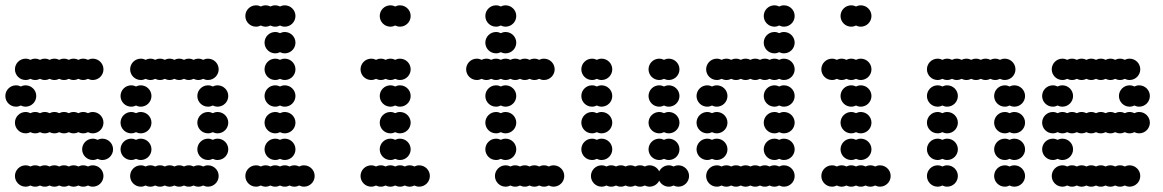

<svg xmlns="http://www.w3.org/2000/svg" viewBox="-20 -700 4360 720"><path d="M36 -40C36 -18 54 0 76 0C82.5 0 88.6 -1.6 94 -4.3C99.4 -1.6 105.5 0 112 0C118.5 0 124.6 -1.6 130 -4.3C135.4 -1.6 141.5 0 148 0C154.5 0 160.6 -1.6 166 -4.3C171.4 -1.6 177.5 0 184 0C190.5 0 196.6 -1.6 202 -4.3C207.4 -1.6 213.5 0 220 0C226.5 0 232.6 -1.6 238 -4.3C243.4 -1.6 249.5 0 256 0C262.5 0 268.6 -1.6 274 -4.3C279.4 -1.6 285.5 0 292 0C298.5 0 304.6 -1.6 310 -4.3C315.4 -1.6 321.5 0 328 0C350 0 368 -18 368 -40C368 -62 350 -80 328 -80C321.5 -80 315.4 -78.4 310 -75.7C304.6 -78.4 298.5 -80 292 -80C285.5 -80 279.4 -78.4 274 -75.7C268.6 -78.4 262.5 -80 256 -80C249.5 -80 243.4 -78.4 238 -75.7C232.6 -78.4 226.5 -80 220 -80C213.5 -80 207.4 -78.4 202 -75.7C196.6 -78.4 190.5 -80 184 -80C177.5 -80 171.4 -78.4 166 -75.7C160.6 -78.4 154.5 -80 148 -80C141.5 -80 135.4 -78.4 130 -75.7C124.6 -78.4 118.5 -80 112 -80C105.5 -80 99.4 -78.4 94 -75.7C88.6 -78.4 82.5 -80 76 -80C54 -80 36 -62 36 -40ZM288 -140C288 -118 306 -100 328 -100C334.5 -100 340.6 -101.6 346 -104.3C351.4 -101.6 357.5 -100 364 -100C386 -100 404 -118 404 -140C404 -162 386 -180 364 -180C357.5 -180 351.4 -178.4 346 -175.7C340.6 -178.4 334.5 -180 328 -180C306 -180 288 -162 288 -140ZM36 -240C36 -218 54 -200 76 -200C82.5 -200 88.6 -201.6 94 -204.3C99.4 -201.6 105.5 -200 112 -200C118.5 -200 124.6 -201.6 130 -204.3C135.4 -201.6 141.5 -200 148 -200C154.5 -200 160.6 -201.6 166 -204.3C171.4 -201.6 177.5 -200 184 -200C190.5 -200 196.6 -201.6 202 -204.3C207.4 -201.6 213.5 -200 220 -200C226.5 -200 232.6 -201.6 238 -204.3C243.4 -201.6 249.5 -200 256 -200C262.5 -200 268.6 -201.6 274 -204.3C279.4 -201.6 285.5 -200 292 -200C298.5 -200 304.6 -201.6 310 -204.3C315.4 -201.6 321.5 -200 328 -200C350 -200 368 -218 368 -240C368 -262 350 -280 328 -280C321.5 -280 315.4 -278.4 310 -275.7C304.6 -278.4 298.5 -280 292 -280C285.5 -280 279.4 -278.4 274 -275.7C268.6 -278.4 262.5 -280 256 -280C249.5 -280 243.4 -278.4 238 -275.7C232.6 -278.4 226.5 -280 220 -280C213.5 -280 207.4 -278.4 202 -275.7C196.6 -278.4 190.5 -280 184 -280C177.5 -280 171.4 -278.4 166 -275.7C160.6 -278.4 154.5 -280 148 -280C141.5 -280 135.4 -278.4 130 -275.7C124.6 -278.4 118.5 -280 112 -280C105.5 -280 99.4 -278.4 94 -275.7C88.6 -278.4 82.5 -280 76 -280C54 -280 36 -262 36 -240ZM0 -340C0 -318 18 -300 40 -300C46.5 -300 52.6 -301.6 58 -304.3C63.4 -301.6 69.5 -300 76 -300C98 -300 116 -318 116 -340C116 -362 98 -380 76 -380C69.5 -380 63.4 -378.4 58 -375.7C52.6 -378.4 46.5 -380 40 -380C18 -380 0 -362 0 -340ZM36 -440C36 -418 54 -400 76 -400C82.5 -400 88.6 -401.6 94 -404.3C99.4 -401.6 105.5 -400 112 -400C118.5 -400 124.6 -401.6 130 -404.3C135.4 -401.6 141.5 -400 148 -400C154.5 -400 160.6 -401.6 166 -404.3C171.4 -401.6 177.5 -400 184 -400C190.5 -400 196.6 -401.6 202 -404.3C207.4 -401.6 213.5 -400 220 -400C226.5 -400 232.6 -401.6 238 -404.3C243.4 -401.6 249.5 -400 256 -400C262.5 -400 268.6 -401.6 274 -404.3C279.4 -401.6 285.5 -400 292 -400C298.5 -400 304.6 -401.6 310 -404.3C315.4 -401.6 321.5 -400 328 -400C350 -400 368 -418 368 -440C368 -462 350 -480 328 -480C321.5 -480 315.4 -478.4 310 -475.7C304.6 -478.4 298.5 -480 292 -480C285.5 -480 279.4 -478.4 274 -475.7C268.6 -478.4 262.5 -480 256 -480C249.5 -480 243.4 -478.4 238 -475.7C232.6 -478.4 226.5 -480 220 -480C213.5 -480 207.4 -478.4 202 -475.7C196.6 -478.4 190.5 -480 184 -480C177.5 -480 171.4 -478.4 166 -475.7C160.6 -478.4 154.5 -480 148 -480C141.5 -480 135.4 -478.4 130 -475.7C124.6 -478.4 118.5 -480 112 -480C105.5 -480 99.4 -478.4 94 -475.7C88.6 -478.4 82.5 -480 76 -480C54 -480 36 -462 36 -440Z M468 -40C468 -18 486 0 508 0C514.5 0 520.6 -1.6 526 -4.3C531.4 -1.6 537.5 0 544 0C550.5 0 556.6 -1.6 562 -4.3C567.4 -1.6 573.5 0 580 0C586.5 0 592.6 -1.6 598 -4.3C603.4 -1.6 609.5 0 616 0C622.5 0 628.6 -1.6 634 -4.3C639.4 -1.6 645.5 0 652 0C658.5 0 664.6 -1.6 670 -4.3C675.4 -1.6 681.5 0 688 0C694.5 0 700.6 -1.6 706 -4.3C711.4 -1.6 717.5 0 724 0C730.5 0 736.6 -1.6 742 -4.3C747.4 -1.6 753.5 0 760 0C782 0 800 -18 800 -40C800 -62 782 -80 760 -80C753.5 -80 747.4 -78.4 742 -75.7C736.6 -78.4 730.5 -80 724 -80C717.5 -80 711.4 -78.4 706 -75.7C700.6 -78.4 694.5 -80 688 -80C681.5 -80 675.4 -78.4 670 -75.7C664.6 -78.4 658.5 -80 652 -80C645.5 -80 639.4 -78.4 634 -75.7C628.6 -78.4 622.5 -80 616 -80C609.5 -80 603.4 -78.4 598 -75.7C592.6 -78.4 586.5 -80 580 -80C573.5 -80 567.4 -78.4 562 -75.7C556.6 -78.4 550.5 -80 544 -80C537.5 -80 531.4 -78.4 526 -75.7C520.6 -78.4 514.5 -80 508 -80C486 -80 468 -62 468 -40ZM720 -140C720 -118 738 -100 760 -100C766.5 -100 772.6 -101.6 778 -104.3C783.4 -101.6 789.5 -100 796 -100C818 -100 836 -118 836 -140C836 -162 818 -180 796 -180C789.5 -180 783.4 -178.4 778 -175.7C772.6 -178.4 766.5 -180 760 -180C738 -180 720 -162 720 -140ZM432 -140C432 -118 450 -100 472 -100C478.5 -100 484.6 -101.6 490 -104.3C495.4 -101.6 501.5 -100 508 -100C530 -100 548 -118 548 -140C548 -162 530 -180 508 -180C501.5 -180 495.4 -178.4 490 -175.7C484.6 -178.4 478.5 -180 472 -180C450 -180 432 -162 432 -140ZM720 -240C720 -218 738 -200 760 -200C766.5 -200 772.6 -201.6 778 -204.3C783.4 -201.6 789.5 -200 796 -200C818 -200 836 -218 836 -240C836 -262 818 -280 796 -280C789.5 -280 783.4 -278.4 778 -275.7C772.6 -278.4 766.5 -280 760 -280C738 -280 720 -262 720 -240ZM432 -240C432 -218 450 -200 472 -200C478.5 -200 484.6 -201.6 490 -204.3C495.4 -201.6 501.5 -200 508 -200C530 -200 548 -218 548 -240C548 -262 530 -280 508 -280C501.5 -280 495.4 -278.4 490 -275.7C484.6 -278.4 478.5 -280 472 -280C450 -280 432 -262 432 -240ZM720 -340C720 -318 738 -300 760 -300C766.5 -300 772.6 -301.6 778 -304.3C783.4 -301.6 789.5 -300 796 -300C818 -300 836 -318 836 -340C836 -362 818 -380 796 -380C789.5 -380 783.4 -378.4 778 -375.7C772.6 -378.4 766.5 -380 760 -380C738 -380 720 -362 720 -340ZM432 -340C432 -318 450 -300 472 -300C478.5 -300 484.6 -301.6 490 -304.3C495.4 -301.6 501.5 -300 508 -300C530 -300 548 -318 548 -340C548 -362 530 -380 508 -380C501.5 -380 495.4 -378.4 490 -375.7C484.6 -378.4 478.5 -380 472 -380C450 -380 432 -362 432 -340ZM468 -440C468 -418 486 -400 508 -400C514.5 -400 520.6 -401.6 526 -404.3C531.4 -401.6 537.5 -400 544 -400C550.5 -400 556.6 -401.6 562 -404.3C567.4 -401.6 573.5 -400 580 -400C586.5 -400 592.6 -401.6 598 -404.3C603.4 -401.6 609.5 -400 616 -400C622.5 -400 628.6 -401.6 634 -404.3C639.4 -401.6 645.5 -400 652 -400C658.5 -400 664.6 -401.6 670 -404.3C675.4 -401.6 681.5 -400 688 -400C694.5 -400 700.6 -401.6 706 -404.3C711.4 -401.6 717.5 -400 724 -400C730.5 -400 736.6 -401.6 742 -404.3C747.4 -401.6 753.5 -400 760 -400C782 -400 800 -418 800 -440C800 -462 782 -480 760 -480C753.5 -480 747.4 -478.4 742 -475.7C736.6 -478.4 730.5 -480 724 -480C717.5 -480 711.4 -478.4 706 -475.7C700.6 -478.4 694.5 -480 688 -480C681.5 -480 675.4 -478.4 670 -475.7C664.6 -478.4 658.5 -480 652 -480C645.5 -480 639.4 -478.4 634 -475.7C628.6 -478.4 622.5 -480 616 -480C609.5 -480 603.4 -478.4 598 -475.7C592.6 -478.4 586.5 -480 580 -480C573.5 -480 567.4 -478.4 562 -475.7C556.6 -478.4 550.5 -480 544 -480C537.5 -480 531.4 -478.4 526 -475.7C520.6 -478.4 514.5 -480 508 -480C486 -480 468 -462 468 -440Z M900 -40C900 -18 918 0 940 0C946.5 0 952.6 -1.6 958 -4.3C963.4 -1.6 969.5 0 976 0C982.5 0 988.6 -1.6 994 -4.3C999.4 -1.6 1005.5 0 1012 0C1018.5 0 1024.6 -1.6 1030 -4.3C1035.4 -1.6 1041.5 0 1048 0C1054.5 0 1060.6 -1.6 1066 -4.3C1071.4 -1.6 1077.5 0 1084 0C1090.5 0 1096.6 -1.6 1102 -4.3C1107.4 -1.6 1113.5 0 1120 0C1142 0 1160 -18 1160 -40C1160 -62 1142 -80 1120 -80C1113.5 -80 1107.4 -78.4 1102 -75.7C1096.6 -78.4 1090.5 -80 1084 -80C1077.5 -80 1071.4 -78.4 1066 -75.7C1060.6 -78.4 1054.5 -80 1048 -80C1041.5 -80 1035.4 -78.4 1030 -75.7C1024.6 -78.4 1018.5 -80 1012 -80C1005.5 -80 999.4 -78.4 994 -75.7C988.6 -78.4 982.5 -80 976 -80C969.5 -80 963.4 -78.4 958 -75.7C952.6 -78.4 946.5 -80 940 -80C918 -80 900 -62 900 -40ZM972 -140C972 -118 990 -100 1012 -100C1018.5 -100 1024.6 -101.6 1030 -104.3C1035.4 -101.6 1041.5 -100 1048 -100C1070 -100 1088 -118 1088 -140C1088 -162 1070 -180 1048 -180C1041.5 -180 1035.4 -178.4 1030 -175.7C1024.6 -178.4 1018.5 -180 1012 -180C990 -180 972 -162 972 -140ZM972 -240C972 -218 990 -200 1012 -200C1018.5 -200 1024.6 -201.6 1030 -204.3C1035.4 -201.6 1041.5 -200 1048 -200C1070 -200 1088 -218 1088 -240C1088 -262 1070 -280 1048 -280C1041.5 -280 1035.4 -278.4 1030 -275.7C1024.6 -278.4 1018.5 -280 1012 -280C990 -280 972 -262 972 -240ZM972 -340C972 -318 990 -300 1012 -300C1018.5 -300 1024.6 -301.6 1030 -304.3C1035.4 -301.6 1041.5 -300 1048 -300C1070 -300 1088 -318 1088 -340C1088 -362 1070 -380 1048 -380C1041.5 -380 1035.4 -378.4 1030 -375.7C1024.6 -378.4 1018.5 -380 1012 -380C990 -380 972 -362 972 -340ZM972 -440C972 -418 990 -400 1012 -400C1018.5 -400 1024.6 -401.6 1030 -404.3C1035.4 -401.6 1041.5 -400 1048 -400C1070 -400 1088 -418 1088 -440C1088 -462 1070 -480 1048 -480C1041.5 -480 1035.4 -478.4 1030 -475.7C1024.6 -478.4 1018.5 -480 1012 -480C990 -480 972 -462 972 -440ZM972 -540C972 -518 990 -500 1012 -500C1018.5 -500 1024.6 -501.6 1030 -504.3C1035.4 -501.6 1041.5 -500 1048 -500C1070 -500 1088 -518 1088 -540C1088 -562 1070 -580 1048 -580C1041.5 -580 1035.4 -578.4 1030 -575.7C1024.6 -578.4 1018.5 -580 1012 -580C990 -580 972 -562 972 -540ZM900 -640C900 -618 918 -600 940 -600C946.5 -600 952.6 -601.6 958 -604.3C963.4 -601.6 969.5 -600 976 -600C982.5 -600 988.6 -601.6 994 -604.3C999.4 -601.6 1005.5 -600 1012 -600C1018.5 -600 1024.6 -601.6 1030 -604.3C1035.4 -601.6 1041.5 -600 1048 -600C1070 -600 1088 -618 1088 -640C1088 -662 1070 -680 1048 -680C1041.5 -680 1035.4 -678.4 1030 -675.7C1024.6 -678.4 1018.5 -680 1012 -680C1005.5 -680 999.4 -678.4 994 -675.7C988.6 -678.4 982.5 -680 976 -680C969.5 -680 963.4 -678.4 958 -675.7C952.6 -678.4 946.5 -680 940 -680C918 -680 900 -662 900 -640Z M1332 -40C1332 -18 1350 0 1372 0C1378.5 0 1384.6 -1.6 1390 -4.3C1395.4 -1.6 1401.5 0 1408 0C1414.5 0 1420.6 -1.6 1426 -4.3C1431.4 -1.6 1437.5 0 1444 0C1450.5 0 1456.6 -1.6 1462 -4.3C1467.4 -1.6 1473.5 0 1480 0C1486.5 0 1492.6 -1.6 1498 -4.3C1503.4 -1.6 1509.5 0 1516 0C1522.5 0 1528.6 -1.6 1534 -4.3C1539.4 -1.6 1545.5 0 1552 0C1574 0 1592 -18 1592 -40C1592 -62 1574 -80 1552 -80C1545.5 -80 1539.4 -78.4 1534 -75.7C1528.6 -78.4 1522.5 -80 1516 -80C1509.5 -80 1503.4 -78.4 1498 -75.7C1492.6 -78.4 1486.5 -80 1480 -80C1473.5 -80 1467.4 -78.4 1462 -75.7C1456.6 -78.4 1450.5 -80 1444 -80C1437.5 -80 1431.4 -78.4 1426 -75.7C1420.6 -78.4 1414.5 -80 1408 -80C1401.5 -80 1395.4 -78.4 1390 -75.7C1384.6 -78.4 1378.5 -80 1372 -80C1350 -80 1332 -62 1332 -40ZM1404 -140C1404 -118 1422 -100 1444 -100C1450.5 -100 1456.6 -101.6 1462 -104.3C1467.4 -101.6 1473.5 -100 1480 -100C1502 -100 1520 -118 1520 -140C1520 -162 1502 -180 1480 -180C1473.5 -180 1467.4 -178.4 1462 -175.7C1456.6 -178.4 1450.5 -180 1444 -180C1422 -180 1404 -162 1404 -140ZM1404 -240C1404 -218 1422 -200 1444 -200C1450.5 -200 1456.6 -201.6 1462 -204.3C1467.4 -201.6 1473.5 -200 1480 -200C1502 -200 1520 -218 1520 -240C1520 -262 1502 -280 1480 -280C1473.5 -280 1467.4 -278.4 1462 -275.7C1456.6 -278.4 1450.5 -280 1444 -280C1422 -280 1404 -262 1404 -240ZM1404 -340C1404 -318 1422 -300 1444 -300C1450.5 -300 1456.6 -301.6 1462 -304.3C1467.4 -301.6 1473.5 -300 1480 -300C1502 -300 1520 -318 1520 -340C1520 -362 1502 -380 1480 -380C1473.5 -380 1467.4 -378.4 1462 -375.7C1456.6 -378.4 1450.5 -380 1444 -380C1422 -380 1404 -362 1404 -340ZM1332 -440C1332 -418 1350 -400 1372 -400C1378.5 -400 1384.6 -401.6 1390 -404.3C1395.4 -401.6 1401.5 -400 1408 -400C1414.5 -400 1420.6 -401.6 1426 -404.3C1431.4 -401.6 1437.5 -400 1444 -400C1450.5 -400 1456.6 -401.6 1462 -404.3C1467.4 -401.6 1473.5 -400 1480 -400C1502 -400 1520 -418 1520 -440C1520 -462 1502 -480 1480 -480C1473.5 -480 1467.4 -478.4 1462 -475.7C1456.6 -478.4 1450.5 -480 1444 -480C1437.5 -480 1431.4 -478.4 1426 -475.7C1420.6 -478.4 1414.5 -480 1408 -480C1401.5 -480 1395.4 -478.4 1390 -475.7C1384.6 -478.4 1378.5 -480 1372 -480C1350 -480 1332 -462 1332 -440ZM1404 -640C1404 -618 1422 -600 1444 -600C1450.5 -600 1456.6 -601.6 1462 -604.3C1467.4 -601.6 1473.5 -600 1480 -600C1502 -600 1520 -618 1520 -640C1520 -662 1502 -680 1480 -680C1473.5 -680 1467.4 -678.4 1462 -675.7C1456.6 -678.4 1450.5 -680 1444 -680C1422 -680 1404 -662 1404 -640Z M1836 -40C1836 -18 1854 0 1876 0C1882.5 0 1888.6 -1.6 1894 -4.3C1899.4 -1.6 1905.5 0 1912 0C1918.5 0 1924.6 -1.6 1930 -4.3C1935.4 -1.6 1941.5 0 1948 0C1954.5 0 1960.6 -1.6 1966 -4.3C1971.4 -1.6 1977.5 0 1984 0C1990.5 0 1996.6 -1.6 2002 -4.3C2007.4 -1.6 2013.5 0 2020 0C2026.5 0 2032.6 -1.6 2038 -4.3C2043.4 -1.6 2049.5 0 2056 0C2078 0 2096 -18 2096 -40C2096 -62 2078 -80 2056 -80C2049.5 -80 2043.4 -78.4 2038 -75.7C2032.6 -78.4 2026.5 -80 2020 -80C2013.5 -80 2007.4 -78.4 2002 -75.7C1996.6 -78.4 1990.5 -80 1984 -80C1977.5 -80 1971.4 -78.4 1966 -75.7C1960.6 -78.4 1954.5 -80 1948 -80C1941.5 -80 1935.4 -78.4 1930 -75.7C1924.6 -78.4 1918.5 -80 1912 -80C1905.5 -80 1899.4 -78.4 1894 -75.7C1888.6 -78.4 1882.5 -80 1876 -80C1854 -80 1836 -62 1836 -40ZM1800 -140C1800 -118 1818 -100 1840 -100C1846.5 -100 1852.6 -101.6 1858 -104.3C1863.4 -101.6 1869.5 -100 1876 -100C1898 -100 1916 -118 1916 -140C1916 -162 1898 -180 1876 -180C1869.5 -180 1863.4 -178.4 1858 -175.7C1852.6 -178.4 1846.5 -180 1840 -180C1818 -180 1800 -162 1800 -140ZM1800 -240C1800 -218 1818 -200 1840 -200C1846.5 -200 1852.6 -201.6 1858 -204.3C1863.4 -201.6 1869.5 -200 1876 -200C1898 -200 1916 -218 1916 -240C1916 -262 1898 -280 1876 -280C1869.5 -280 1863.4 -278.4 1858 -275.7C1852.6 -278.4 1846.5 -280 1840 -280C1818 -280 1800 -262 1800 -240ZM1800 -340C1800 -318 1818 -300 1840 -300C1846.5 -300 1852.6 -301.6 1858 -304.3C1863.4 -301.6 1869.5 -300 1876 -300C1898 -300 1916 -318 1916 -340C1916 -362 1898 -380 1876 -380C1869.5 -380 1863.4 -378.4 1858 -375.7C1852.6 -378.4 1846.5 -380 1840 -380C1818 -380 1800 -362 1800 -340ZM1728 -440C1728 -418 1746 -400 1768 -400C1774.5 -400 1780.6 -401.6 1786 -404.3C1791.4 -401.6 1797.5 -400 1804 -400C1810.5 -400 1816.6 -401.6 1822 -404.3C1827.4 -401.6 1833.5 -400 1840 -400C1846.5 -400 1852.6 -401.6 1858 -404.3C1863.4 -401.6 1869.5 -400 1876 -400C1882.5 -400 1888.6 -401.6 1894 -404.3C1899.4 -401.6 1905.5 -400 1912 -400C1918.5 -400 1924.6 -401.6 1930 -404.3C1935.4 -401.6 1941.5 -400 1948 -400C1954.5 -400 1960.6 -401.6 1966 -404.3C1971.4 -401.6 1977.5 -400 1984 -400C1990.5 -400 1996.6 -401.6 2002 -404.3C2007.4 -401.6 2013.5 -400 2020 -400C2042 -400 2060 -418 2060 -440C2060 -462 2042 -480 2020 -480C2013.5 -480 2007.4 -478.4 2002 -475.7C1996.6 -478.4 1990.5 -480 1984 -480C1977.5 -480 1971.4 -478.4 1966 -475.7C1960.6 -478.4 1954.5 -480 1948 -480C1941.5 -480 1935.4 -478.4 1930 -475.7C1924.6 -478.4 1918.5 -480 1912 -480C1905.5 -480 1899.4 -478.4 1894 -475.7C1888.6 -478.4 1882.5 -480 1876 -480C1869.5 -480 1863.4 -478.4 1858 -475.7C1852.6 -478.4 1846.5 -480 1840 -480C1833.5 -480 1827.4 -478.4 1822 -475.7C1816.6 -478.4 1810.5 -480 1804 -480C1797.5 -480 1791.4 -478.4 1786 -475.7C1780.6 -478.4 1774.5 -480 1768 -480C1746 -480 1728 -462 1728 -440ZM1800 -540C1800 -518 1818 -500 1840 -500C1846.5 -500 1852.6 -501.6 1858 -504.3C1863.4 -501.6 1869.5 -500 1876 -500C1898 -500 1916 -518 1916 -540C1916 -562 1898 -580 1876 -580C1869.5 -580 1863.4 -578.4 1858 -575.7C1852.6 -578.4 1846.5 -580 1840 -580C1818 -580 1800 -562 1800 -540ZM1800 -640C1800 -618 1818 -600 1840 -600C1846.5 -600 1852.6 -601.6 1858 -604.3C1863.4 -601.6 1869.5 -600 1876 -600C1898 -600 1916 -618 1916 -640C1916 -662 1898 -680 1876 -680C1869.5 -680 1863.4 -678.4 1858 -675.7C1852.6 -678.4 1846.5 -680 1840 -680C1818 -680 1800 -662 1800 -640Z M2196 -40C2196 -18 2214 0 2236 0C2242.5 0 2248.6 -1.6 2254 -4.3C2259.4 -1.6 2265.5 0 2272 0C2278.5 0 2284.6 -1.6 2290 -4.3C2295.4 -1.6 2301.5 0 2308 0C2314.5 0 2320.6 -1.6 2326 -4.3C2331.4 -1.6 2337.5 0 2344 0C2350.5 0 2356.6 -1.6 2362 -4.3C2367.4 -1.6 2373.5 0 2380 0C2386.5 0 2392.6 -1.6 2398 -4.3C2403.4 -1.6 2409.5 0 2416 0C2431.8 0 2445.5 -9.3 2452 -22.6C2458.5 -9.3 2472.2 0 2488 0C2494.5 0 2500.6 -1.6 2506 -4.3C2511.4 -1.6 2517.5 0 2524 0C2546 0 2564 -18 2564 -40C2564 -62 2546 -80 2524 -80C2517.5 -80 2511.4 -78.4 2506 -75.7C2500.6 -78.4 2494.5 -80 2488 -80C2472.2 -80 2458.5 -70.7 2452 -57.4C2445.5 -70.7 2431.8 -80 2416 -80C2409.5 -80 2403.4 -78.4 2398 -75.7C2392.6 -78.4 2386.5 -80 2380 -80C2373.5 -80 2367.4 -78.4 2362 -75.7C2356.6 -78.4 2350.5 -80 2344 -80C2337.5 -80 2331.4 -78.4 2326 -75.7C2320.6 -78.4 2314.5 -80 2308 -80C2301.5 -80 2295.4 -78.4 2290 -75.7C2284.6 -78.4 2278.5 -80 2272 -80C2265.5 -80 2259.4 -78.4 2254 -75.7C2248.6 -78.4 2242.5 -80 2236 -80C2214 -80 2196 -62 2196 -40ZM2412 -140C2412 -118 2430 -100 2452 -100C2458.5 -100 2464.6 -101.6 2470 -104.3C2475.4 -101.6 2481.5 -100 2488 -100C2510 -100 2528 -118 2528 -140C2528 -162 2510 -180 2488 -180C2481.5 -180 2475.4 -178.4 2470 -175.7C2464.6 -178.4 2458.5 -180 2452 -180C2430 -180 2412 -162 2412 -140ZM2160 -140C2160 -118 2178 -100 2200 -100C2206.5 -100 2212.6 -101.6 2218 -104.3C2223.4 -101.6 2229.5 -100 2236 -100C2258 -100 2276 -118 2276 -140C2276 -162 2258 -180 2236 -180C2229.5 -180 2223.4 -178.4 2218 -175.7C2212.6 -178.4 2206.5 -180 2200 -180C2178 -180 2160 -162 2160 -140ZM2412 -240C2412 -218 2430 -200 2452 -200C2458.5 -200 2464.6 -201.6 2470 -204.3C2475.4 -201.6 2481.5 -200 2488 -200C2510 -200 2528 -218 2528 -240C2528 -262 2510 -280 2488 -280C2481.5 -280 2475.4 -278.4 2470 -275.7C2464.6 -278.4 2458.5 -280 2452 -280C2430 -280 2412 -262 2412 -240ZM2160 -240C2160 -218 2178 -200 2200 -200C2206.5 -200 2212.6 -201.6 2218 -204.3C2223.4 -201.6 2229.5 -200 2236 -200C2258 -200 2276 -218 2276 -240C2276 -262 2258 -280 2236 -280C2229.5 -280 2223.4 -278.4 2218 -275.7C2212.6 -278.4 2206.5 -280 2200 -280C2178 -280 2160 -262 2160 -240ZM2412 -340C2412 -318 2430 -300 2452 -300C2458.5 -300 2464.6 -301.6 2470 -304.3C2475.4 -301.6 2481.5 -300 2488 -300C2510 -300 2528 -318 2528 -340C2528 -362 2510 -380 2488 -380C2481.5 -380 2475.4 -378.4 2470 -375.7C2464.6 -378.4 2458.5 -380 2452 -380C2430 -380 2412 -362 2412 -340ZM2160 -340C2160 -318 2178 -300 2200 -300C2206.5 -300 2212.6 -301.6 2218 -304.3C2223.4 -301.6 2229.5 -300 2236 -300C2258 -300 2276 -318 2276 -340C2276 -362 2258 -380 2236 -380C2229.5 -380 2223.4 -378.4 2218 -375.7C2212.6 -378.4 2206.5 -380 2200 -380C2178 -380 2160 -362 2160 -340ZM2412 -440C2412 -418 2430 -400 2452 -400C2458.5 -400 2464.6 -401.6 2470 -404.3C2475.4 -401.6 2481.5 -400 2488 -400C2510 -400 2528 -418 2528 -440C2528 -462 2510 -480 2488 -480C2481.5 -480 2475.4 -478.4 2470 -475.7C2464.6 -478.4 2458.5 -480 2452 -480C2430 -480 2412 -462 2412 -440ZM2160 -440C2160 -418 2178 -400 2200 -400C2206.5 -400 2212.6 -401.6 2218 -404.3C2223.4 -401.6 2229.5 -400 2236 -400C2258 -400 2276 -418 2276 -440C2276 -462 2258 -480 2236 -480C2229.5 -480 2223.4 -478.4 2218 -475.7C2212.6 -478.4 2206.5 -480 2200 -480C2178 -480 2160 -462 2160 -440Z M2628 -40C2628 -18 2646 0 2668 0C2674.5 0 2680.6 -1.6 2686 -4.3C2691.4 -1.6 2697.5 0 2704 0C2710.5 0 2716.6 -1.6 2722 -4.3C2727.4 -1.6 2733.5 0 2740 0C2746.5 0 2752.6 -1.6 2758 -4.3C2763.4 -1.6 2769.5 0 2776 0C2782.5 0 2788.6 -1.6 2794 -4.3C2799.4 -1.6 2805.5 0 2812 0C2818.5 0 2824.6 -1.6 2830 -4.3C2835.4 -1.6 2841.5 0 2848 0C2854.5 0 2860.6 -1.6 2866 -4.3C2871.4 -1.6 2877.5 0 2884 0C2890.5 0 2896.6 -1.6 2902 -4.3C2907.4 -1.6 2913.5 0 2920 0C2942 0 2960 -18 2960 -40C2960 -62 2942 -80 2920 -80C2913.5 -80 2907.4 -78.4 2902 -75.7C2896.6 -78.4 2890.5 -80 2884 -80C2877.5 -80 2871.4 -78.4 2866 -75.7C2860.6 -78.4 2854.5 -80 2848 -80C2841.5 -80 2835.4 -78.4 2830 -75.7C2824.6 -78.4 2818.5 -80 2812 -80C2805.5 -80 2799.4 -78.4 2794 -75.7C2788.6 -78.4 2782.5 -80 2776 -80C2769.5 -80 2763.4 -78.4 2758 -75.7C2752.6 -78.4 2746.5 -80 2740 -80C2733.5 -80 2727.4 -78.4 2722 -75.7C2716.6 -78.4 2710.5 -80 2704 -80C2697.5 -80 2691.4 -78.4 2686 -75.7C2680.6 -78.4 2674.5 -80 2668 -80C2646 -80 2628 -62 2628 -40ZM2844 -140C2844 -118 2862 -100 2884 -100C2890.5 -100 2896.6 -101.6 2902 -104.3C2907.4 -101.6 2913.5 -100 2920 -100C2942 -100 2960 -118 2960 -140C2960 -162 2942 -180 2920 -180C2913.5 -180 2907.4 -178.4 2902 -175.7C2896.6 -178.4 2890.5 -180 2884 -180C2862 -180 2844 -162 2844 -140ZM2592 -140C2592 -118 2610 -100 2632 -100C2638.5 -100 2644.6 -101.6 2650 -104.3C2655.4 -101.6 2661.5 -100 2668 -100C2690 -100 2708 -118 2708 -140C2708 -162 2690 -180 2668 -180C2661.5 -180 2655.4 -178.4 2650 -175.7C2644.6 -178.4 2638.5 -180 2632 -180C2610 -180 2592 -162 2592 -140ZM2844 -240C2844 -218 2862 -200 2884 -200C2890.5 -200 2896.6 -201.6 2902 -204.3C2907.4 -201.6 2913.5 -200 2920 -200C2942 -200 2960 -218 2960 -240C2960 -262 2942 -280 2920 -280C2913.5 -280 2907.4 -278.4 2902 -275.7C2896.6 -278.4 2890.5 -280 2884 -280C2862 -280 2844 -262 2844 -240ZM2592 -240C2592 -218 2610 -200 2632 -200C2638.5 -200 2644.6 -201.6 2650 -204.3C2655.4 -201.6 2661.5 -200 2668 -200C2690 -200 2708 -218 2708 -240C2708 -262 2690 -280 2668 -280C2661.5 -280 2655.4 -278.4 2650 -275.7C2644.6 -278.4 2638.5 -280 2632 -280C2610 -280 2592 -262 2592 -240ZM2844 -340C2844 -318 2862 -300 2884 -300C2890.5 -300 2896.6 -301.6 2902 -304.3C2907.4 -301.6 2913.5 -300 2920 -300C2942 -300 2960 -318 2960 -340C2960 -362 2942 -380 2920 -380C2913.5 -380 2907.4 -378.4 2902 -375.7C2896.6 -378.4 2890.5 -380 2884 -380C2862 -380 2844 -362 2844 -340ZM2592 -340C2592 -318 2610 -300 2632 -300C2638.5 -300 2644.6 -301.6 2650 -304.3C2655.4 -301.6 2661.5 -300 2668 -300C2690 -300 2708 -318 2708 -340C2708 -362 2690 -380 2668 -380C2661.5 -380 2655.4 -378.4 2650 -375.7C2644.6 -378.4 2638.5 -380 2632 -380C2610 -380 2592 -362 2592 -340ZM2628 -440C2628 -418 2646 -400 2668 -400C2674.5 -400 2680.6 -401.6 2686 -404.3C2691.4 -401.6 2697.5 -400 2704 -400C2710.5 -400 2716.6 -401.6 2722 -404.3C2727.4 -401.6 2733.5 -400 2740 -400C2746.5 -400 2752.6 -401.6 2758 -404.3C2763.4 -401.6 2769.5 -400 2776 -400C2782.5 -400 2788.6 -401.6 2794 -404.3C2799.4 -401.6 2805.5 -400 2812 -400C2818.5 -400 2824.6 -401.6 2830 -404.3C2835.4 -401.6 2841.5 -400 2848 -400C2854.5 -400 2860.6 -401.6 2866 -404.3C2871.4 -401.6 2877.5 -400 2884 -400C2890.5 -400 2896.6 -401.6 2902 -404.3C2907.4 -401.6 2913.5 -400 2920 -400C2942 -400 2960 -418 2960 -440C2960 -462 2942 -480 2920 -480C2913.5 -480 2907.4 -478.4 2902 -475.7C2896.6 -478.4 2890.5 -480 2884 -480C2877.5 -480 2871.4 -478.4 2866 -475.7C2860.6 -478.4 2854.5 -480 2848 -480C2841.5 -480 2835.4 -478.4 2830 -475.7C2824.6 -478.4 2818.5 -480 2812 -480C2805.5 -480 2799.4 -478.4 2794 -475.7C2788.6 -478.4 2782.5 -480 2776 -480C2769.5 -480 2763.4 -478.4 2758 -475.7C2752.6 -478.4 2746.5 -480 2740 -480C2733.5 -480 2727.4 -478.4 2722 -475.7C2716.6 -478.4 2710.5 -480 2704 -480C2697.5 -480 2691.4 -478.4 2686 -475.7C2680.6 -478.4 2674.5 -480 2668 -480C2646 -480 2628 -462 2628 -440ZM2844 -540C2844 -518 2862 -500 2884 -500C2890.5 -500 2896.6 -501.6 2902 -504.3C2907.4 -501.6 2913.5 -500 2920 -500C2942 -500 2960 -518 2960 -540C2960 -562 2942 -580 2920 -580C2913.5 -580 2907.4 -578.4 2902 -575.7C2896.6 -578.4 2890.5 -580 2884 -580C2862 -580 2844 -562 2844 -540ZM2844 -640C2844 -618 2862 -600 2884 -600C2890.5 -600 2896.6 -601.6 2902 -604.3C2907.4 -601.6 2913.5 -600 2920 -600C2942 -600 2960 -618 2960 -640C2960 -662 2942 -680 2920 -680C2913.5 -680 2907.4 -678.4 2902 -675.7C2896.6 -678.4 2890.5 -680 2884 -680C2862 -680 2844 -662 2844 -640Z M3060 -40C3060 -18 3078 0 3100 0C3106.5 0 3112.6 -1.6 3118 -4.3C3123.4 -1.6 3129.5 0 3136 0C3142.5 0 3148.6 -1.6 3154 -4.3C3159.4 -1.6 3165.5 0 3172 0C3178.5 0 3184.6 -1.6 3190 -4.3C3195.4 -1.6 3201.5 0 3208 0C3214.5 0 3220.6 -1.6 3226 -4.3C3231.4 -1.6 3237.5 0 3244 0C3250.5 0 3256.6 -1.6 3262 -4.3C3267.4 -1.6 3273.5 0 3280 0C3302 0 3320 -18 3320 -40C3320 -62 3302 -80 3280 -80C3273.5 -80 3267.4 -78.4 3262 -75.7C3256.6 -78.4 3250.5 -80 3244 -80C3237.5 -80 3231.4 -78.4 3226 -75.7C3220.6 -78.4 3214.5 -80 3208 -80C3201.5 -80 3195.4 -78.4 3190 -75.7C3184.6 -78.4 3178.5 -80 3172 -80C3165.5 -80 3159.4 -78.4 3154 -75.7C3148.6 -78.4 3142.5 -80 3136 -80C3129.5 -80 3123.4 -78.4 3118 -75.7C3112.6 -78.4 3106.5 -80 3100 -80C3078 -80 3060 -62 3060 -40ZM3132 -140C3132 -118 3150 -100 3172 -100C3178.5 -100 3184.6 -101.6 3190 -104.3C3195.4 -101.6 3201.5 -100 3208 -100C3230 -100 3248 -118 3248 -140C3248 -162 3230 -180 3208 -180C3201.5 -180 3195.4 -178.4 3190 -175.7C3184.6 -178.4 3178.5 -180 3172 -180C3150 -180 3132 -162 3132 -140ZM3132 -240C3132 -218 3150 -200 3172 -200C3178.5 -200 3184.6 -201.6 3190 -204.3C3195.4 -201.6 3201.5 -200 3208 -200C3230 -200 3248 -218 3248 -240C3248 -262 3230 -280 3208 -280C3201.5 -280 3195.4 -278.4 3190 -275.7C3184.6 -278.4 3178.5 -280 3172 -280C3150 -280 3132 -262 3132 -240ZM3132 -340C3132 -318 3150 -300 3172 -300C3178.5 -300 3184.6 -301.6 3190 -304.3C3195.4 -301.6 3201.5 -300 3208 -300C3230 -300 3248 -318 3248 -340C3248 -362 3230 -380 3208 -380C3201.5 -380 3195.4 -378.4 3190 -375.7C3184.6 -378.4 3178.5 -380 3172 -380C3150 -380 3132 -362 3132 -340ZM3060 -440C3060 -418 3078 -400 3100 -400C3106.5 -400 3112.6 -401.6 3118 -404.3C3123.4 -401.6 3129.5 -400 3136 -400C3142.5 -400 3148.6 -401.6 3154 -404.3C3159.4 -401.6 3165.5 -400 3172 -400C3178.5 -400 3184.6 -401.6 3190 -404.3C3195.4 -401.6 3201.5 -400 3208 -400C3230 -400 3248 -418 3248 -440C3248 -462 3230 -480 3208 -480C3201.5 -480 3195.4 -478.4 3190 -475.7C3184.6 -478.4 3178.5 -480 3172 -480C3165.5 -480 3159.4 -478.4 3154 -475.7C3148.6 -478.4 3142.5 -480 3136 -480C3129.5 -480 3123.4 -478.4 3118 -475.7C3112.6 -478.4 3106.5 -480 3100 -480C3078 -480 3060 -462 3060 -440ZM3132 -640C3132 -618 3150 -600 3172 -600C3178.5 -600 3184.6 -601.6 3190 -604.3C3195.4 -601.6 3201.5 -600 3208 -600C3230 -600 3248 -618 3248 -640C3248 -662 3230 -680 3208 -680C3201.5 -680 3195.4 -678.4 3190 -675.7C3184.6 -678.4 3178.5 -680 3172 -680C3150 -680 3132 -662 3132 -640Z M3708 -40C3708 -18 3726 0 3748 0C3754.5 0 3760.6 -1.6 3766 -4.3C3771.4 -1.6 3777.5 0 3784 0C3806 0 3824 -18 3824 -40C3824 -62 3806 -80 3784 -80C3777.5 -80 3771.4 -78.4 3766 -75.7C3760.6 -78.4 3754.5 -80 3748 -80C3726 -80 3708 -62 3708 -40ZM3456 -40C3456 -18 3474 0 3496 0C3502.5 0 3508.6 -1.6 3514 -4.3C3519.4 -1.6 3525.5 0 3532 0C3554 0 3572 -18 3572 -40C3572 -62 3554 -80 3532 -80C3525.5 -80 3519.4 -78.4 3514 -75.7C3508.6 -78.4 3502.5 -80 3496 -80C3474 -80 3456 -62 3456 -40ZM3708 -140C3708 -118 3726 -100 3748 -100C3754.5 -100 3760.6 -101.6 3766 -104.3C3771.4 -101.6 3777.5 -100 3784 -100C3806 -100 3824 -118 3824 -140C3824 -162 3806 -180 3784 -180C3777.5 -180 3771.4 -178.4 3766 -175.7C3760.6 -178.4 3754.5 -180 3748 -180C3726 -180 3708 -162 3708 -140ZM3456 -140C3456 -118 3474 -100 3496 -100C3502.5 -100 3508.6 -101.6 3514 -104.3C3519.4 -101.6 3525.5 -100 3532 -100C3554 -100 3572 -118 3572 -140C3572 -162 3554 -180 3532 -180C3525.5 -180 3519.4 -178.4 3514 -175.7C3508.6 -178.4 3502.5 -180 3496 -180C3474 -180 3456 -162 3456 -140ZM3708 -240C3708 -218 3726 -200 3748 -200C3754.5 -200 3760.6 -201.6 3766 -204.3C3771.4 -201.6 3777.5 -200 3784 -200C3806 -200 3824 -218 3824 -240C3824 -262 3806 -280 3784 -280C3777.5 -280 3771.4 -278.4 3766 -275.7C3760.6 -278.4 3754.5 -280 3748 -280C3726 -280 3708 -262 3708 -240ZM3456 -240C3456 -218 3474 -200 3496 -200C3502.5 -200 3508.6 -201.6 3514 -204.3C3519.4 -201.6 3525.5 -200 3532 -200C3554 -200 3572 -218 3572 -240C3572 -262 3554 -280 3532 -280C3525.5 -280 3519.4 -278.4 3514 -275.7C3508.6 -278.4 3502.5 -280 3496 -280C3474 -280 3456 -262 3456 -240ZM3708 -340C3708 -318 3726 -300 3748 -300C3754.5 -300 3760.6 -301.6 3766 -304.3C3771.4 -301.6 3777.5 -300 3784 -300C3806 -300 3824 -318 3824 -340C3824 -362 3806 -380 3784 -380C3777.5 -380 3771.4 -378.4 3766 -375.7C3760.6 -378.4 3754.5 -380 3748 -380C3726 -380 3708 -362 3708 -340ZM3456 -340C3456 -318 3474 -300 3496 -300C3502.5 -300 3508.6 -301.6 3514 -304.3C3519.4 -301.6 3525.5 -300 3532 -300C3554 -300 3572 -318 3572 -340C3572 -362 3554 -380 3532 -380C3525.5 -380 3519.4 -378.4 3514 -375.7C3508.6 -378.4 3502.5 -380 3496 -380C3474 -380 3456 -362 3456 -340ZM3456 -440C3456 -418 3474 -400 3496 -400C3502.5 -400 3508.6 -401.6 3514 -404.3C3519.4 -401.6 3525.5 -400 3532 -400C3538.5 -400 3544.6 -401.6 3550 -404.3C3555.4 -401.6 3561.5 -400 3568 -400C3574.5 -400 3580.6 -401.6 3586 -404.3C3591.4 -401.6 3597.5 -400 3604 -400C3610.5 -400 3616.6 -401.6 3622 -404.3C3627.4 -401.6 3633.5 -400 3640 -400C3646.5 -400 3652.6 -401.6 3658 -404.3C3663.4 -401.6 3669.5 -400 3676 -400C3682.5 -400 3688.6 -401.6 3694 -404.3C3699.4 -401.6 3705.5 -400 3712 -400C3718.5 -400 3724.6 -401.6 3730 -404.3C3735.4 -401.6 3741.5 -400 3748 -400C3770 -400 3788 -418 3788 -440C3788 -462 3770 -480 3748 -480C3741.5 -480 3735.4 -478.4 3730 -475.7C3724.6 -478.4 3718.5 -480 3712 -480C3705.5 -480 3699.4 -478.4 3694 -475.7C3688.6 -478.4 3682.5 -480 3676 -480C3669.5 -480 3663.4 -478.4 3658 -475.7C3652.6 -478.4 3646.5 -480 3640 -480C3633.5 -480 3627.4 -478.4 3622 -475.7C3616.6 -478.4 3610.5 -480 3604 -480C3597.5 -480 3591.4 -478.4 3586 -475.7C3580.6 -478.4 3574.5 -480 3568 -480C3561.5 -480 3555.4 -478.4 3550 -475.7C3544.6 -478.4 3538.5 -480 3532 -480C3525.5 -480 3519.4 -478.4 3514 -475.7C3508.6 -478.4 3502.5 -480 3496 -480C3474 -480 3456 -462 3456 -440Z M3924 -40C3924 -18 3942 0 3964 0C3970.5 0 3976.6 -1.6 3982 -4.3C3987.4 -1.6 3993.5 0 4000 0C4006.5 0 4012.6 -1.6 4018 -4.3C4023.4 -1.6 4029.5 0 4036 0C4042.5 0 4048.6 -1.6 4054 -4.3C4059.4 -1.6 4065.5 0 4072 0C4078.5 0 4084.6 -1.6 4090 -4.3C4095.4 -1.6 4101.5 0 4108 0C4114.5 0 4120.6 -1.6 4126 -4.3C4131.4 -1.6 4137.5 0 4144 0C4150.5 0 4156.6 -1.6 4162 -4.3C4167.4 -1.6 4173.5 0 4180 0C4186.5 0 4192.6 -1.6 4198 -4.3C4203.4 -1.6 4209.5 0 4216 0C4238 0 4256 -18 4256 -40C4256 -62 4238 -80 4216 -80C4209.5 -80 4203.4 -78.4 4198 -75.7C4192.6 -78.4 4186.5 -80 4180 -80C4173.5 -80 4167.4 -78.4 4162 -75.7C4156.6 -78.4 4150.5 -80 4144 -80C4137.5 -80 4131.4 -78.4 4126 -75.7C4120.6 -78.4 4114.5 -80 4108 -80C4101.5 -80 4095.4 -78.4 4090 -75.7C4084.6 -78.4 4078.5 -80 4072 -80C4065.5 -80 4059.4 -78.4 4054 -75.7C4048.6 -78.4 4042.5 -80 4036 -80C4029.5 -80 4023.4 -78.4 4018 -75.7C4012.6 -78.4 4006.5 -80 4000 -80C3993.5 -80 3987.4 -78.4 3982 -75.7C3976.6 -78.4 3970.5 -80 3964 -80C3942 -80 3924 -62 3924 -40ZM3888 -140C3888 -118 3906 -100 3928 -100C3934.5 -100 3940.6 -101.6 3946 -104.3C3951.4 -101.6 3957.5 -100 3964 -100C3986 -100 4004 -118 4004 -140C4004 -162 3986 -180 3964 -180C3957.5 -180 3951.4 -178.4 3946 -175.7C3940.6 -178.4 3934.5 -180 3928 -180C3906 -180 3888 -162 3888 -140ZM3888 -240C3888 -218 3906 -200 3928 -200C3934.5 -200 3940.6 -201.6 3946 -204.3C3951.4 -201.6 3957.5 -200 3964 -200C3970.5 -200 3976.6 -201.6 3982 -204.3C3987.4 -201.6 3993.5 -200 4000 -200C4006.5 -200 4012.6 -201.6 4018 -204.3C4023.4 -201.6 4029.5 -200 4036 -200C4042.5 -200 4048.6 -201.6 4054 -204.3C4059.4 -201.6 4065.5 -200 4072 -200C4078.5 -200 4084.6 -201.6 4090 -204.3C4095.4 -201.6 4101.5 -200 4108 -200C4114.5 -200 4120.6 -201.6 4126 -204.3C4131.4 -201.6 4137.5 -200 4144 -200C4150.5 -200 4156.6 -201.6 4162 -204.3C4167.4 -201.6 4173.5 -200 4180 -200C4186.5 -200 4192.6 -201.6 4198 -204.3C4203.4 -201.6 4209.5 -200 4216 -200C4222.5 -200 4228.6 -201.6 4234 -204.3C4239.4 -201.6 4245.5 -200 4252 -200C4274 -200 4292 -218 4292 -240C4292 -262 4274 -280 4252 -280C4245.5 -280 4239.4 -278.4 4234 -275.7C4228.6 -278.4 4222.5 -280 4216 -280C4209.5 -280 4203.4 -278.4 4198 -275.7C4192.6 -278.4 4186.5 -280 4180 -280C4173.5 -280 4167.4 -278.4 4162 -275.7C4156.6 -278.4 4150.5 -280 4144 -280C4137.5 -280 4131.4 -278.4 4126 -275.7C4120.6 -278.4 4114.5 -280 4108 -280C4101.5 -280 4095.4 -278.4 4090 -275.7C4084.6 -278.4 4078.5 -280 4072 -280C4065.5 -280 4059.4 -278.4 4054 -275.7C4048.6 -278.4 4042.5 -280 4036 -280C4029.5 -280 4023.4 -278.4 4018 -275.7C4012.6 -278.4 4006.5 -280 4000 -280C3993.5 -280 3987.4 -278.4 3982 -275.7C3976.6 -278.4 3970.5 -280 3964 -280C3957.5 -280 3951.4 -278.4 3946 -275.7C3940.6 -278.4 3934.5 -280 3928 -280C3906 -280 3888 -262 3888 -240ZM4176 -340C4176 -318 4194 -300 4216 -300C4222.5 -300 4228.6 -301.6 4234 -304.3C4239.4 -301.6 4245.5 -300 4252 -300C4274 -300 4292 -318 4292 -340C4292 -362 4274 -380 4252 -380C4245.5 -380 4239.4 -378.4 4234 -375.7C4228.6 -378.4 4222.5 -380 4216 -380C4194 -380 4176 -362 4176 -340ZM3888 -340C3888 -318 3906 -300 3928 -300C3934.5 -300 3940.6 -301.6 3946 -304.3C3951.4 -301.6 3957.5 -300 3964 -300C3986 -300 4004 -318 4004 -340C4004 -362 3986 -380 3964 -380C3957.5 -380 3951.4 -378.4 3946 -375.7C3940.6 -378.4 3934.5 -380 3928 -380C3906 -380 3888 -362 3888 -340ZM3924 -440C3924 -418 3942 -400 3964 -400C3970.5 -400 3976.6 -401.6 3982 -404.3C3987.4 -401.6 3993.5 -400 4000 -400C4006.5 -400 4012.6 -401.6 4018 -404.3C4023.4 -401.6 4029.5 -400 4036 -400C4042.5 -400 4048.6 -401.6 4054 -404.3C4059.4 -401.6 4065.5 -400 4072 -400C4078.5 -400 4084.6 -401.6 4090 -404.3C4095.4 -401.6 4101.5 -400 4108 -400C4114.5 -400 4120.6 -401.6 4126 -404.3C4131.4 -401.6 4137.5 -400 4144 -400C4150.5 -400 4156.6 -401.6 4162 -404.3C4167.4 -401.6 4173.5 -400 4180 -400C4186.5 -400 4192.6 -401.6 4198 -404.3C4203.4 -401.6 4209.5 -400 4216 -400C4238 -400 4256 -418 4256 -440C4256 -462 4238 -480 4216 -480C4209.5 -480 4203.4 -478.4 4198 -475.7C4192.6 -478.4 4186.5 -480 4180 -480C4173.5 -480 4167.4 -478.4 4162 -475.7C4156.6 -478.4 4150.5 -480 4144 -480C4137.5 -480 4131.4 -478.4 4126 -475.7C4120.6 -478.4 4114.5 -480 4108 -480C4101.5 -480 4095.4 -478.4 4090 -475.7C4084.6 -478.4 4078.5 -480 4072 -480C4065.5 -480 4059.4 -478.4 4054 -475.7C4048.6 -478.4 4042.5 -480 4036 -480C4029.5 -480 4023.4 -478.4 4018 -475.7C4012.6 -478.4 4006.5 -480 4000 -480C3993.5 -480 3987.4 -478.4 3982 -475.7C3976.6 -478.4 3970.5 -480 3964 -480C3942 -480 3924 -462 3924 -440Z"/></svg>

Font: Dotrice Condensed
Style: Bold
Weight: 700
Width: 2
Monospace: yes
Designer: Paul Flo Williams
Foundry: His Deeds Are Dust
Version: Version 1.001